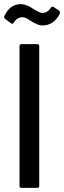

<svg xmlns="http://www.w3.org/2000/svg" viewBox="-43 -915 312 935"><path d="M163 -791Q143 -791 110 -811Q106 -813 100.5 -817Q95 -821 91.5 -823Q88 -825 83.5 -827Q79 -829 75 -830Q71 -831 66 -831Q40 -831 24 -805Q19 -795 10 -802L-18 -823Q-25 -828 -22 -836Q5 -895 59 -895Q84 -895 119 -872Q150 -852 163 -852Q189 -852 204 -877Q210 -886 218 -881L245 -863Q249 -860 249 -854Q249 -850 246 -844Q217 -791 163 -791ZM62 0Q52 0 52 -10V-690Q52 -700 62 -700H138Q148 -700 148 -690V-10Q148 0 138 0Z"/></svg>

Font: Barlow Condensed Medium
Style: Regular
Weight: 500
Width: 3
Designer: Jeremy Tribby
Foundry: Tribby Type
Version: Version 1.422;hotconv 1.0.109;makeotfexe 2.5.65596